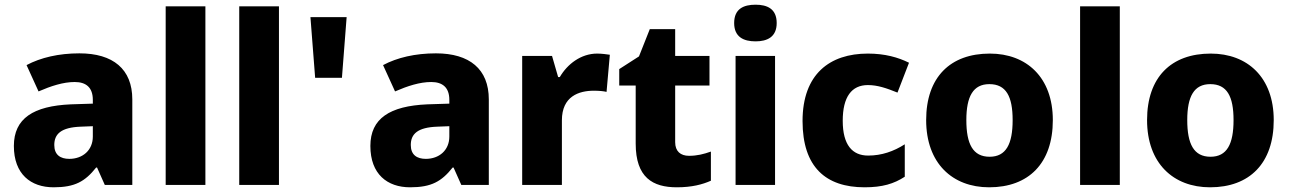

<svg xmlns="http://www.w3.org/2000/svg" viewBox="-20 -787 5484 817"><path d="M318 -560C230 -560 153 -542 93 -510L144 -398C197 -421 249 -438 298 -438C346 -438 375 -415 375 -362V-346L281 -343C122 -336 39 -283 39 -166C39 -46 111 10 208 10C299 10 342 -15 389 -74H393L426 0H543V-364C543 -493 461 -560 318 -560ZM324 -248 375 -250V-206C375 -147 331 -111 275 -111C237 -111 211 -128 211 -170C211 -217 240 -245 324 -248Z M854 0V-760H685V0Z M1167 0V-760H998V0Z M1455 -714H1301L1321 -456H1435Z M1835 -560C1747 -560 1670 -542 1610 -510L1661 -398C1714 -421 1766 -438 1815 -438C1863 -438 1892 -415 1892 -362V-346L1798 -343C1639 -336 1556 -283 1556 -166C1556 -46 1628 10 1725 10C1816 10 1859 -15 1906 -74H1910L1943 0H2060V-364C2060 -493 1978 -560 1835 -560ZM1841 -248 1892 -250V-206C1892 -147 1848 -111 1792 -111C1754 -111 1728 -128 1728 -170C1728 -217 1757 -245 1841 -248Z M2521 -559C2452 -559 2394 -514 2362 -459H2355L2329 -549H2202V0H2371V-275C2371 -377 2443 -401 2507 -401C2530 -401 2549 -399 2561 -396L2575 -554C2563 -556 2539 -559 2521 -559Z M2912 -124C2876 -124 2853 -143 2853 -182V-423H2999V-549H2853V-663H2745L2699 -547L2615 -493V-423H2685V-176C2685 -31 2758 10 2860 10C2924 10 2969 -2 3005 -18V-142C2974 -131 2946 -124 2912 -124Z M3195 -767C3145 -767 3104 -750 3104 -689C3104 -629 3145 -611 3195 -611C3244 -611 3285 -629 3285 -689C3285 -750 3244 -767 3195 -767ZM3278 -549H3110V0H3278Z M3659 10C3735 10 3784 -5 3830 -35V-173C3783 -143 3732 -125 3674 -125C3607 -125 3566 -170 3566 -273C3566 -375 3604 -425 3673 -425C3714 -425 3752 -412 3799 -393L3848 -520C3802 -543 3745 -559 3673 -559C3511 -559 3395 -472 3395 -272C3395 -76 3494 10 3659 10Z M4460 -276C4460 -458 4348 -559 4192 -559C4023 -559 3921 -458 3921 -276C3921 -92 4033 10 4189 10C4357 10 4460 -92 4460 -276ZM4092 -276C4092 -377 4121 -429 4190 -429C4261 -429 4289 -377 4289 -276C4289 -174 4261 -120 4191 -120C4120 -120 4092 -174 4092 -276Z M4745 0V-760H4576V0Z M5400 -276C5400 -458 5288 -559 5132 -559C4963 -559 4861 -458 4861 -276C4861 -92 4973 10 5129 10C5297 10 5400 -92 5400 -276ZM5032 -276C5032 -377 5061 -429 5130 -429C5201 -429 5229 -377 5229 -276C5229 -174 5201 -120 5131 -120C5060 -120 5032 -174 5032 -276Z"/></svg>

Font: Noto Sans Ethiopic ExtraBold
Style: Regular
Weight: 800
Designer: Monotype Design Team
Foundry: Monotype Imaging Inc.
Version: Version 2.102